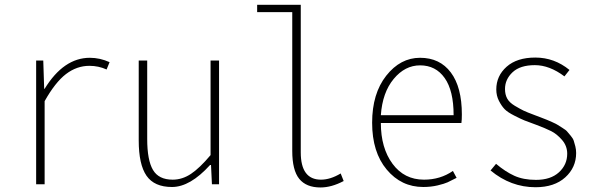

<svg xmlns="http://www.w3.org/2000/svg" viewBox="-20 -784 2540 817"><path d="M133.8 0V-526.4H164.1L168 -406.2H169.9Q251 -538.1 362.3 -538.1Q405.3 -538.1 446.3 -519.5L433.6 -488.3Q399.4 -503.9 360.4 -503.9Q306.6 -503.9 260.7 -468.8Q214.8 -433.6 169.9 -353.5V0Z M711.9 11.7Q636.7 11.7 603.5 -36.1Q570.3 -84 570.3 -186.5V-526.4H606.4V-192.4Q606.4 -102.5 630.9 -61Q655.3 -19.5 714.8 -19.5Q755.9 -19.5 793 -44.4Q830.1 -69.3 876 -124V-526.4H912.1V0H881.8L877.9 -82H874Q789.1 11.7 711.9 11.7Z M1343.8 13.7Q1283.2 13.7 1253.4 -22.9Q1223.6 -59.6 1223.6 -141.6V-732.4H1074.2V-763.7H1259.8V-135.7Q1259.8 -19.5 1345.7 -19.5Q1385.7 -19.5 1429.7 -45.9L1442.4 -13.7Q1390.6 13.7 1343.8 13.7Z M1781.2 11.7Q1687.5 11.7 1625.5 -62.5Q1563.5 -136.7 1563.5 -261.7Q1563.5 -385.7 1623.5 -461.9Q1683.6 -538.1 1767.6 -538.1Q1851.6 -538.1 1898.4 -475.6Q1945.3 -413.1 1945.3 -296.9Q1945.3 -273.4 1943.4 -260.7H1600.6Q1600.6 -154.3 1650.4 -86.9Q1700.2 -19.5 1784.2 -19.5Q1853.5 -19.5 1907.2 -56.6L1922.9 -27.3Q1898.4 -14.6 1884.8 -8.3Q1871.1 -2 1842.3 4.9Q1813.5 11.7 1781.2 11.7ZM1600.6 -293.9H1910.2Q1910.2 -398.4 1872.1 -452.1Q1834 -505.9 1767.6 -505.9Q1703.1 -505.9 1655.3 -448.2Q1607.4 -390.6 1600.6 -293.9Z M2258.8 12.7Q2153.3 12.7 2067.4 -58.6L2090.8 -86.9Q2129.9 -53.7 2168.5 -36.1Q2207 -18.6 2260.7 -18.6Q2323.2 -18.6 2358.4 -50.8Q2393.6 -83 2393.6 -129.9Q2393.6 -163.1 2371.6 -188.5Q2349.6 -213.9 2325.2 -226.1Q2300.8 -238.3 2261.7 -252.9Q2226.6 -265.6 2211.9 -271.5Q2197.3 -277.3 2168.5 -292Q2139.6 -306.6 2127 -319.8Q2114.3 -333 2103 -355Q2091.8 -377 2091.8 -403.3Q2091.8 -460.9 2135.7 -500Q2179.7 -539.1 2257.8 -539.1Q2338.9 -539.1 2403.3 -486.3L2381.8 -459Q2318.4 -506.8 2255.9 -506.8Q2193.4 -506.8 2161.1 -476.6Q2128.9 -446.3 2128.9 -405.3Q2128.9 -381.8 2138.2 -364.7Q2147.5 -347.7 2170.4 -334Q2193.4 -320.3 2207.5 -313.5Q2221.7 -306.6 2255.9 -293.9Q2258.8 -293 2280.3 -284.7Q2301.8 -276.4 2306.6 -274.4Q2311.5 -272.5 2330.1 -264.2Q2348.6 -255.9 2354 -252Q2359.4 -248 2374 -239.3Q2388.7 -230.5 2394 -223.6Q2399.4 -216.8 2408.7 -206.1Q2418 -195.3 2421.4 -185.1Q2424.8 -174.8 2428.2 -161.1Q2431.6 -147.5 2431.6 -132.8Q2431.6 -71.3 2385.3 -29.3Q2338.9 12.7 2258.8 12.7Z"/></svg>

Font: Gen Shin Gothic Monospace ExtraLight
Style: Regular
Weight: 200
Designer: [Source Han Sans]
Ryoko NISHIZUKA  (kana & ideographs); Paul D. Hunt (Latin, Greek & Cyrillic); Wenlong ZHANG  (bopomofo
Version: Version 1.002.20150607